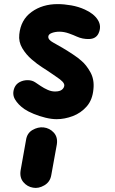

<svg xmlns="http://www.w3.org/2000/svg" viewBox="-20 -571 560 936"><path d="M256 10Q231.5 10 201.8 2.8Q172 -4.5 144.5 -15.8Q117 -27 98.5 -39.5Q68 -61 53 -86.8Q38 -112.5 50.5 -143.5Q58.5 -162 76.5 -171.2Q94.5 -180.5 115.5 -180.2Q136.5 -180 152 -169.5Q163 -162 178.8 -151.5Q194.5 -141 212.5 -133Q230.5 -125 248 -125Q271.5 -125 282.2 -134Q293 -143 293.5 -155Q293.5 -163.5 284.5 -173.2Q275.5 -183 253.5 -197.5Q246.5 -202.5 234.2 -210.8Q222 -219 208.8 -228Q195.5 -237 185.5 -243Q162.5 -257.5 134.8 -281.2Q107 -305 88.5 -336.2Q70 -367.5 74 -403Q81 -474.5 134 -512.8Q187 -551 261 -551Q292 -551 327.5 -544.8Q363 -538.5 393.5 -524.5Q438 -504.5 457.2 -473.5Q476.5 -442.5 460 -407.5Q447.5 -382 415.2 -380.8Q383 -379.5 353.5 -393Q341 -399 316.8 -407.8Q292.5 -416.5 270 -416.5Q250 -416.5 233.2 -410.5Q216.5 -404.5 215.5 -393Q214 -377.5 237.8 -364.5Q261.5 -351.5 286 -337Q310.5 -322.5 336.5 -305.2Q362.5 -288 377 -274.5Q400.5 -255 420.5 -219.2Q440.5 -183.5 435.5 -136.5Q431 -84.5 402.8 -52.2Q374.5 -20 334.8 -5Q295 10 256 10ZM141.5 344Q113 339.5 94 317Q75 294.5 80.5 259.5L107 111Q112 78 138.2 62.8Q164.5 47.5 192 50Q222.5 53.5 242.5 75.8Q262.5 98 257 133.5L230 282.5Q224.5 316 196.2 332.5Q168 349 141.5 344Z"/></svg>

Font: Edu NSW ACT Cursive
Style: Regular
Weight: 400
Designer: Tina and Corey Anderson, Eben Sorkin, Mirko Velimirovic
Foundry: Sorkin Type Co.
Version: Version 2.000